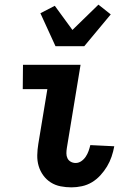

<svg xmlns="http://www.w3.org/2000/svg" viewBox="-20 -799 540 827"><path d="M288 8Q264 8 241 3.5Q218 -1 199 -13Q180 -25 166.5 -43.5Q153 -62 146.5 -84Q140 -106 140.5 -130.5Q141 -155 145 -179L184 -415H78L79 -520H327L268 -162Q266 -150 266 -138.5Q266 -127 270.5 -117.5Q275 -108 284.5 -102.5Q294 -97 306 -97Q319 -97 330.5 -105Q342 -113 349.5 -124.5Q357 -136 361.5 -148.5Q366 -161 369 -174L472 -169V-168Q468 -146 460.5 -124Q453 -102 441 -82Q429 -62 412.5 -44Q396 -26 376 -14Q356 -2 333 3Q310 8 288 8ZM219 -600 154 -742 216 -774 292 -670 404 -779 457 -737 343 -600Z"/></svg>

Font: Iosevka Extrabold
Style: Italic
Weight: 800
Italic angle: -9°
Monospace: yes
Designer: Belleve Invis
Foundry: Belleve Invis
Version: Version 32.5.0; ttfautohint (v1.8.4)